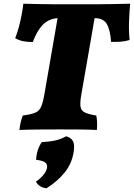

<svg xmlns="http://www.w3.org/2000/svg" viewBox="-20 -699 723 1037"><path d="M500 -75Q504 -56 504.5 -35.5Q505 -15 503 3Q470 1 419 0.5Q368 0 307 0Q240 0 183 0.5Q126 1 85 3Q87 -19 92 -39.5Q97 -60 103 -75Q147 -81 169.5 -90Q192 -99 202.5 -123.5Q213 -148 221 -197L291 -601Q242 -597 211 -565Q180 -533 157 -472Q128 -472 105 -476.5Q82 -481 62 -493Q72 -517 81 -550Q90 -583 96.5 -617Q103 -651 106 -679Q147 -678 186.5 -677Q226 -676 275 -676Q324 -676 393 -676Q457 -676 502.5 -676Q548 -676 590 -677Q632 -678 683 -679Q679 -638 677 -584.5Q675 -531 680 -483Q658 -476 632.5 -474Q607 -472 580 -473Q575 -539 556.5 -570Q538 -601 491 -601L419 -187Q412 -147 414.5 -125Q417 -103 436.5 -92.5Q456 -82 500 -75ZM231 318Q191 313 174 282Q199 265 215 245Q231 225 234 207Q237 187 222.5 177.5Q208 168 175 164Q178 108 206 68Q246 67 279 59.5Q312 52 337 37Q365 45 374.5 64Q384 83 378 121Q368 185 329 233Q290 281 231 318Z"/></svg>

Font: Vollkorn Black
Style: Italic
Weight: 900
Italic angle: -11°
Designer: Friedrich Althausen
Foundry: Friedrich Althausen
Version: Version 5.000; ttfautohint (v1.8.3)